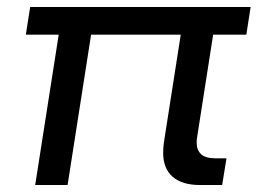

<svg xmlns="http://www.w3.org/2000/svg" viewBox="-20 -530 738 550"><path d="M552.6 0Q502 0 474.7 -23.5Q447.4 -47 447.4 -92.4Q447.4 -99.4 447.9 -106.9Q448.4 -114.4 449.4 -121.4L508 -496.2H600.8L544.8 -137.8Q543.8 -133.8 543.6 -129.4Q543.4 -125 543.4 -121Q543.4 -100.2 556.1 -88.3Q568.8 -76.4 598.2 -76.4H628.8L616.4 0ZM80.8 0 158.4 -496.2H251.2L173.6 0ZM54 -430.6 66.4 -510H698L685.6 -430.6Z"/></svg>

Font: MuseoModerno Thin
Style: Italic
Weight: 100
Italic angle: -9°
Designer: Pablo Cosgaya, Héctor Gatti, Marcela Romero, and the Authors of The MuseoModerno Project.
Foundry: Omnibus-Type Team
Version: Version 1.003